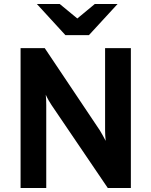

<svg xmlns="http://www.w3.org/2000/svg" viewBox="-20 -941 758 961"><path d="M83 0V-700H204L480 -288Q485.5 -278.5 494.2 -263.5Q503 -248.5 509 -236Q507.5 -247 506.8 -262.8Q506 -278.5 506 -288V-700H635V0H519.5L238 -415Q232 -423.5 223.2 -439Q214.5 -454.5 209 -467Q210.5 -454 211 -439.8Q211.5 -425.5 211.5 -415V0ZM307.5 -765 164.5 -921H279L367 -848.5L454.5 -921H568.5L425 -765Z"/></svg>

Font: Overpass
Style: Bold
Weight: 700
Designer: Delve Withrington, Dave Bailey, Thomas Jockin
Foundry: Delve Fonts LLC
Version: Version 4.000; ttfautohint (v1.8.3)